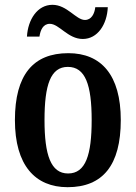

<svg xmlns="http://www.w3.org/2000/svg" viewBox="-20 -768 565 798"><path d="M324 -606C386 -606 425 -667 428 -738H376C373 -711 360 -685 333 -685C296 -685 259 -748 198 -748C135 -748 96 -686 92 -616H144C148 -643 159 -669 187 -669C226 -669 262 -606 324 -606ZM261 10C407 10 482 -81 482 -269C482 -457 400 -547 264 -547C118 -547 42 -457 42 -269C42 -81 126 10 261 10ZM263 -47C191 -47 165 -124 165 -269C165 -415 190 -490 262 -490C335 -490 361 -415 361 -269C361 -124 336 -47 263 -47Z"/></svg>

Font: Noto Serif Bengali Condensed
Style: Regular
Weight: 400
Width: 3
Designer: Juan Bruce, Universal Thirst, Indian Type Foundry and the Monotype Design Team.
Foundry: Monotype Imaging Inc.
Version: Version 2.003